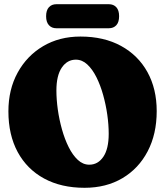

<svg xmlns="http://www.w3.org/2000/svg" viewBox="-20 -884 796 914"><path d="M363 -710Q474.5 -710 556 -665.5Q637.5 -621 681.8 -541Q726 -461 726 -355Q726 -246 683 -163.8Q640 -81.5 562.8 -35.8Q485.5 10 382.5 10Q271.5 10 190 -34.2Q108.5 -78.5 64.2 -160.2Q20 -242 20 -354Q20 -458 64 -538.2Q108 -618.5 185.2 -664.2Q262.5 -710 363 -710ZM497.5 -247Q497.5 -289.5 490.8 -337.5Q484 -385.5 471 -432Q458 -478.5 439 -516.5Q420 -554.5 395.5 -577.2Q371 -600 341 -600Q300 -600 274.2 -562.2Q248.5 -524.5 248.5 -453Q248.5 -410.5 255.2 -362.5Q262 -314.5 275 -268Q288 -221.5 307 -183.5Q326 -145.5 350.5 -122.8Q375 -100 405 -100Q446.5 -100 472 -137.8Q497.5 -175.5 497.5 -247ZM199.5 -806.5Q199.5 -835 212.8 -849.5Q226 -864 248.5 -864H498Q520.5 -864 533.8 -849.5Q547 -835 547 -807Q547 -778.5 533.8 -764Q520.5 -749.5 498 -749.5H248.5Q226 -749.5 212.8 -764.2Q199.5 -779 199.5 -806.5Z"/></svg>

Font: Fraunces 144pt SuperSoft Black
Style: Regular
Weight: 900
Version: Version 1.000;[b76b70a41]